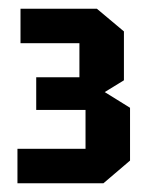

<svg xmlns="http://www.w3.org/2000/svg" viewBox="-20 -720 346 440"><path d="M217 -300H20V-379H176V-468H63V-543H162V-621H27V-700H202L264 -648V-536L220 -509L278 -473V-352Z"/></svg>

Font: Tektur Condensed Medium
Style: Regular
Weight: 500
Width: 3
Designer: Adam Jagosz
Foundry: Adam Jagosz
Version: Version 1.005;gftools[0.9.30]